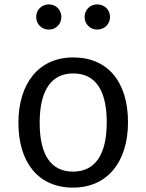

<svg xmlns="http://www.w3.org/2000/svg" viewBox="-20 -843 667 876"><path d="M203 -823C170 -823 145 -798 145 -766C145 -733 170 -708 203 -708C235 -708 260 -733 260 -766C260 -798 235 -823 203 -823ZM423 -823C391 -823 366 -798 366 -766C366 -733 391 -708 423 -708C457 -708 482 -733 482 -766C482 -798 457 -823 423 -823ZM314 -581C156 -581 64 -461 64 -283C64 -103 154 13 313 13C472 13 564 -107 564 -285C564 -467 474 -581 314 -581ZM314 -508C413 -508 467 -435 467 -285C467 -133 411 -60 313 -60C215 -60 161 -133 161 -283C161 -435 217 -508 314 -508Z"/></svg>

Font: Glow Sans SC Normal Book
Style: Regular
Weight: 500
Designer: Ryoko NISHIZUKA (kana, bopomofo & ideographs); Paul D. Hunt (Latin, Greek & Cyrillic); Sandoll Communications, Soo-young
Version: Version 0.93